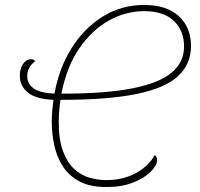

<svg xmlns="http://www.w3.org/2000/svg" viewBox="-20 -745 808 775"><path d="M410 10Q341 10 297.5 -14.5Q254 -39 230.5 -78.5Q207 -118 198 -163.5Q189 -209 189 -250Q189 -270 190.5 -292Q192 -314 196 -342Q125 -345 92.5 -371.5Q60 -398 60 -439Q60 -468 73 -487Q86 -506 105 -506Q117 -506 122 -498Q105 -485 97.5 -470Q90 -455 90 -438Q90 -408 114.5 -389Q139 -370 200 -367Q218 -469 268.5 -550Q319 -631 394.5 -678Q470 -725 562 -725Q652 -725 701.5 -680Q751 -635 751 -559Q751 -487 699.5 -438.5Q648 -390 533 -366Q418 -342 227 -342H224Q220 -313 218.5 -290Q217 -267 217 -253Q217 -180 234.5 -134Q252 -88 280 -62.5Q308 -37 342 -27.5Q376 -18 409 -18Q461 -18 500.5 -33.5Q540 -49 566.5 -72.5Q593 -96 604 -119Q614 -114 614 -98Q614 -78 589 -52.5Q564 -27 518 -8.5Q472 10 410 10ZM232 -367Q407 -367 515 -388.5Q623 -410 673 -452Q723 -494 723 -557Q723 -622 681.5 -661Q640 -700 562 -700Q487 -700 418.5 -661.5Q350 -623 299.5 -549Q249 -475 228 -367Z"/></svg>

Font: Noto Serif Thin
Style: Italic
Weight: 100
Italic angle: -12°
Designer: Monotype Design Team
Foundry: Monotype Imaging Inc.
Version: Version 2.014; ttfautohint (v1.8.4.7-5d5b)